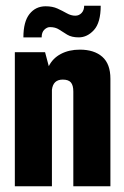

<svg xmlns="http://www.w3.org/2000/svg" viewBox="-20 -653 435 673"><path d="M32 -470H138L151 -421Q165 -449 193.5 -464Q222 -479 260 -479Q310 -479 338.5 -454Q367 -429 367 -377V0H237V-332Q237 -354 228.5 -364Q220 -374 200 -374Q183 -374 173.5 -365Q164 -356 162 -338V0H32ZM62 -522Q62 -577 83.5 -604Q105 -631 140 -631Q164 -631 181.5 -623Q199 -615 214 -606.5Q229 -598 244 -598Q257 -598 266 -607.5Q275 -617 275 -633H333Q333 -574 309.5 -548Q286 -522 256 -522Q231 -522 215.5 -531.5Q200 -541 187 -549.5Q174 -558 155 -558Q145 -558 135.5 -549Q126 -540 126 -522Z"/></svg>

Font: Smooch Sans ExtraBold
Style: Regular
Weight: 800
Designer: Robert E. Leuschke
Foundry: Robert E. Leuschke
Version: Version 1.010